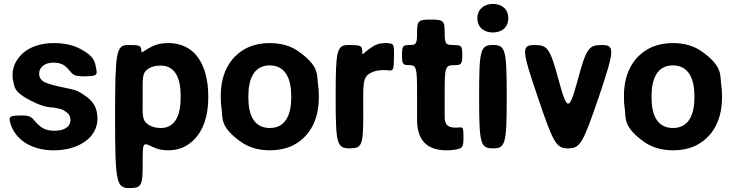

<svg xmlns="http://www.w3.org/2000/svg" viewBox="-20 -758 3741 981"><path d="M258 -90C231 -90 207 -96 190 -109C142 -145 155 -168 94 -168C33 -168 24 -164 31 -136C33 -125 37 -115 42 -104C75 -34 151 10 255 10C323 10 378 -8 417 -37C450 -61 478 -99 478 -152C478 -178 473 -200 463 -219C452 -238 437 -254 419 -266C369 -303 352 -300 295 -313C272 -318 250 -323 232 -329C206 -337 180 -349 180 -380C180 -418 212 -438 254 -438C279 -438 299 -432 313 -420C352 -387 341 -368 406 -368C470 -368 479 -372 472 -404C465 -434 471 -468 383 -512C348 -529 305 -538 255 -538C189 -538 136 -519 100 -489C70 -463 44 -425 44 -374C44 -362 45 -351 48 -341C54 -315 51 -289 129 -248C216 -202 235 -213 262 -207C284 -201 294 -205 323 -182C333 -174 340 -163 340 -146C340 -106 303 -90 258 -90Z M702 -503C699 -526 693 -528 634 -528C574 -528 568 -494 568 -163C568 169 574 203 639 203C703 203 709 192 709 79C709 -35 708 -32 763 -6C784 4 809 10 839 10C872 10 902 3 927 -11C1003 -52 1044 -141 1044 -259V-270C1044 -310 1039 -347 1030 -380C1006 -469 949 -538 838 -538C806 -538 780 -532 758 -521C701 -493 704 -479 702 -503ZM802 -104C778 -104 759 -109 743 -118C703 -142 709 -166 709 -265C709 -363 704 -387 743 -410C758 -418 777 -423 801 -423C880 -423 903 -349 903 -270V-259C903 -180 881 -104 802 -104Z M1108 -269V-259C1108 -240 1109 -221 1112 -203C1119 -156 1102 -112 1207 -36C1246 -7 1296 10 1359 10C1399 10 1435 3 1466 -10C1553 -49 1609 -134 1609 -259V-269C1609 -288 1608 -307 1605 -325C1598 -372 1615 -416 1510 -492C1471 -521 1421 -538 1358 -538C1318 -538 1283 -531 1252 -518C1164 -479 1108 -394 1108 -269ZM1468 -269V-259C1468 -176 1441 -104 1359 -104C1275 -104 1249 -175 1249 -259V-269C1249 -351 1276 -424 1358 -424C1440 -424 1468 -352 1468 -269Z M1950 -538C1921 -538 1897 -530 1878 -516C1826 -481 1832 -468 1831 -497C1829 -525 1823 -528 1762 -528C1701 -528 1695 -504 1695 -264C1695 -24 1701 0 1766 0C1830 0 1836 -16 1836 -173C1836 -330 1830 -363 1875 -386C1892 -395 1914 -400 1941 -400C1949 -400 1958 -399 1967 -398C1990 -396 1992 -402 1993 -464C1994 -526 1992 -533 1973 -536C1965 -537 1957 -538 1950 -538Z M2262 10C2279 10 2294 9 2308 6C2345 0 2348 -8 2348 -57C2348 -105 2346 -108 2328 -107C2321 -106 2314 -106 2306 -106C2267 -106 2252 -122 2252 -161V-293C2252 -413 2256 -425 2297 -425C2338 -425 2342 -430 2342 -477C2342 -523 2338 -528 2297 -528C2256 -528 2252 -534 2252 -593C2252 -652 2246 -658 2182 -658C2117 -658 2111 -652 2111 -593C2111 -534 2107 -528 2073 -528C2038 -528 2034 -523 2034 -477C2034 -430 2038 -425 2073 -425C2107 -425 2111 -412 2111 -286V-146C2111 -43 2160 10 2262 10Z M2569 -264C2569 -504 2563 -528 2499 -528C2434 -528 2428 -504 2428 -264C2428 -24 2434 0 2499 0C2563 0 2569 -24 2569 -264ZM2498 -592C2545 -592 2577 -619 2577 -665C2577 -711 2545 -738 2498 -738C2452 -738 2419 -709 2419 -665C2419 -619 2452 -592 2498 -592Z M2834 -350C2790 -512 2778 -528 2711 -528C2644 -528 2645 -504 2727 -264C2808 -24 2822 0 2883 0C2944 0 2958 -24 3040 -264C3121 -504 3122 -528 3055 -528C2988 -528 2976 -512 2932 -350C2888 -188 2878 -188 2834 -350Z M3168 -269V-259C3168 -240 3169 -221 3172 -203C3179 -156 3162 -112 3267 -36C3306 -7 3356 10 3419 10C3459 10 3495 3 3526 -10C3613 -49 3669 -134 3669 -259V-269C3669 -288 3668 -307 3665 -325C3658 -372 3675 -416 3570 -492C3531 -521 3481 -538 3418 -538C3378 -538 3343 -531 3312 -518C3224 -479 3168 -394 3168 -269ZM3528 -269V-259C3528 -176 3501 -104 3419 -104C3335 -104 3309 -175 3309 -259V-269C3309 -351 3336 -424 3418 -424C3500 -424 3528 -352 3528 -269Z"/></svg>

Font: Asimov Print
Style: A
Weight: 500
Designer: Google
Version: Version 2.000980: 2014